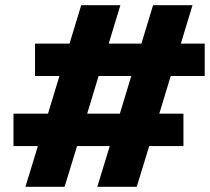

<svg xmlns="http://www.w3.org/2000/svg" viewBox="-20 -720 809 740"><path d="M355 0H507L555 -157H687V-282H594L638 -427H769V-552H677L722 -700H570L525 -552H399L444 -700H293L248 -552H115V-427H209L165 -282H32V-157H126L78 0H229L277 -157H403ZM316 -282 360 -427H486L442 -282Z"/></svg>

Font: Fixel Text 20240404
Style: Bold Italic
Weight: 700
Width: 4
Italic angle: -10°
Designer: AlfaBravo + MacPaw
Foundry: Kyrylo Tkachov, Marchela Mozhyna, Serhii Makarenko, Maria Weinstein, Zakhar Kryvoshyya
Version: Version 1.211;Glyphs 3.2 (3225)